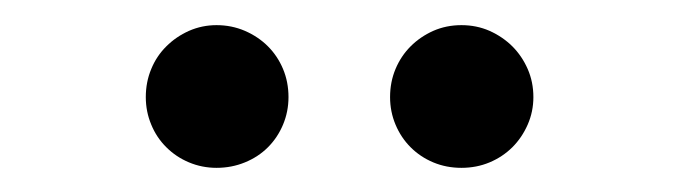

<svg xmlns="http://www.w3.org/2000/svg" viewBox="-20 -741 548 155"><path d="M97.7 -662.6Q97.7 -674.8 102.1 -685.3Q106.4 -695.8 114.3 -703.6Q122.1 -711.4 132.6 -716.1Q143.1 -720.7 154.8 -720.7Q167 -720.7 177.7 -716.1Q188.5 -711.4 196.3 -703.6Q204.1 -695.8 208.5 -685.3Q212.9 -674.8 212.9 -662.6Q212.9 -650.9 208.5 -640.4Q204.1 -629.9 196.3 -622.1Q188.5 -614.3 177.7 -609.9Q167 -605.5 154.8 -605.5Q143.1 -605.5 132.6 -609.9Q122.1 -614.3 114.3 -622.1Q106.4 -629.9 102.1 -640.4Q97.7 -650.9 97.7 -662.6ZM294.9 -662.6Q294.9 -674.8 299.3 -685.3Q303.7 -695.8 311.5 -703.6Q319.3 -711.4 329.8 -716.1Q340.3 -720.7 352.5 -720.7Q364.7 -720.7 375.2 -716.1Q385.7 -711.4 393.6 -703.6Q401.4 -695.8 406 -685.3Q410.6 -674.8 410.6 -662.6Q410.6 -650.9 406 -640.4Q401.4 -629.9 393.6 -622.1Q385.7 -614.3 375.2 -609.9Q364.7 -605.5 352.5 -605.5Q340.3 -605.5 329.8 -609.9Q319.3 -614.3 311.5 -622.1Q303.7 -629.9 299.3 -640.4Q294.9 -650.9 294.9 -662.6Z"/></svg>

Font: Proza Libre
Style: Regular
Weight: 400
Designer: Jasper de Waard
Foundry: Jasper de Waard
Version: Version 1.001; ttfautohint (v1.4.1.8-43bc)